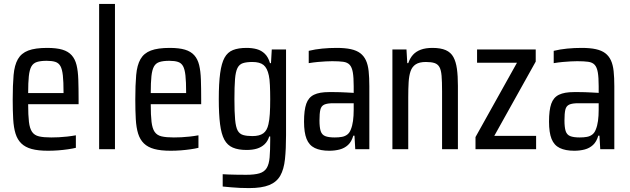

<svg xmlns="http://www.w3.org/2000/svg" viewBox="-20 -763 3220 982"><path d="M226 8Q175 8 142 -1Q109 -10 89 -29.5Q69 -49 59.5 -79.5Q50 -110 47.5 -153.5Q45 -197 45 -254Q45 -328 49.5 -379Q54 -430 71.5 -460.5Q89 -491 124.5 -504.5Q160 -518 221 -518Q269 -518 299 -509Q329 -500 346.5 -480.5Q364 -461 371.5 -430.5Q379 -400 380.5 -356Q382 -312 382 -255V-230H124Q124 -174 128 -140Q132 -106 144 -88.5Q156 -71 179.5 -65.5Q203 -60 242 -60Q261 -60 281 -61Q301 -62 323.5 -64.5Q346 -67 368 -71V-7Q352 -3 328 0.5Q304 4 278 6Q252 8 226 8ZM305 -265V-290Q305 -345 301.5 -377Q298 -409 289 -425Q280 -441 263 -446.5Q246 -452 219 -452Q188 -452 169 -446Q150 -440 140.5 -423Q131 -406 127.5 -373.5Q124 -341 124 -287H326Z M487 0V-743H568V0Z M853 8Q802 8 769 -1Q736 -10 716 -29.5Q696 -49 686.5 -79.5Q677 -110 674.5 -153.5Q672 -197 672 -254Q672 -328 676.5 -379Q681 -430 698.5 -460.5Q716 -491 751.5 -504.5Q787 -518 848 -518Q896 -518 926 -509Q956 -500 973.5 -480.5Q991 -461 998.5 -430.5Q1006 -400 1007.5 -356Q1009 -312 1009 -255V-230H751Q751 -174 755 -140Q759 -106 771 -88.5Q783 -71 806.5 -65.5Q830 -60 869 -60Q888 -60 908 -61Q928 -62 950.5 -64.5Q973 -67 995 -71V-7Q979 -3 955 0.5Q931 4 905 6Q879 8 853 8ZM932 -265V-290Q932 -345 928.5 -377Q925 -409 916 -425Q907 -441 890 -446.5Q873 -452 846 -452Q815 -452 796 -446Q777 -440 767.5 -423Q758 -406 754.5 -373.5Q751 -341 751 -287H953Z M1254 199Q1231 199 1207.5 198Q1184 197 1162.5 195Q1141 193 1119 191V128Q1133 129 1149 129.5Q1165 130 1186.5 130.5Q1208 131 1239 131Q1282 131 1307 123.5Q1332 116 1344 96.5Q1356 77 1359 42Q1362 7 1362 -47V-65H1357Q1349 -40 1333 -25Q1317 -10 1294.5 -3Q1272 4 1241 4Q1199 4 1171 -8Q1143 -20 1127.5 -48.5Q1112 -77 1105.5 -128Q1099 -179 1099 -256Q1099 -337 1106 -388.5Q1113 -440 1128.5 -468Q1144 -496 1171.5 -507Q1199 -518 1241 -518Q1270 -518 1293.5 -511.5Q1317 -505 1334.5 -488Q1352 -471 1361 -440H1366L1370 -510H1443V-72Q1443 -1 1437.5 51Q1432 103 1413.5 135.5Q1395 168 1357 183.5Q1319 199 1254 199ZM1271 -67Q1307 -67 1326.5 -81Q1346 -95 1353 -128Q1358 -149 1360 -180.5Q1362 -212 1362 -256Q1362 -294 1360.5 -327Q1359 -360 1355 -377Q1347 -415 1328 -430.5Q1309 -446 1271 -446Q1241 -446 1222.5 -440Q1204 -434 1194.5 -415Q1185 -396 1182 -358Q1179 -320 1179 -256Q1179 -190 1182.5 -151.5Q1186 -113 1195.5 -95.5Q1205 -78 1223.5 -72.5Q1242 -67 1271 -67Z M1664 8Q1619 8 1590 -6Q1561 -20 1548 -52.5Q1535 -85 1535 -141Q1535 -200 1546.5 -232.5Q1558 -265 1586 -278.5Q1614 -292 1662 -292Q1673 -292 1687.5 -292Q1702 -292 1718.5 -291.5Q1735 -291 1752.5 -290Q1770 -289 1789 -288V-322Q1789 -367 1784.5 -393Q1780 -419 1768.5 -431.5Q1757 -444 1735.5 -447Q1714 -450 1679 -450Q1665 -450 1646 -449Q1627 -448 1605 -446Q1583 -444 1559 -440V-503Q1592 -511 1628 -514.5Q1664 -518 1702 -518Q1745 -518 1774.5 -511.5Q1804 -505 1822.5 -491Q1841 -477 1851.5 -454.5Q1862 -432 1865.5 -399Q1869 -366 1869 -322V0H1797L1793 -69H1787Q1778 -38 1760 -21.5Q1742 -5 1717.5 1.5Q1693 8 1664 8ZM1692 -60Q1713 -60 1729 -63Q1745 -66 1756.5 -75Q1768 -84 1774 -100Q1782 -119 1785.5 -144.5Q1789 -170 1789 -202V-235H1684Q1654 -235 1638.5 -228Q1623 -221 1618.5 -202Q1614 -183 1614 -147Q1614 -112 1620 -93Q1626 -74 1643 -67Q1660 -60 1692 -60Z M1987 0V-510H2059L2063 -440H2068Q2077 -466 2092.5 -483Q2108 -500 2132.5 -509Q2157 -518 2192 -518Q2234 -518 2260 -506.5Q2286 -495 2299 -471Q2312 -447 2317 -411Q2322 -375 2322 -324V0H2241V-296Q2241 -346 2238.5 -375.5Q2236 -405 2227.5 -420Q2219 -435 2202.5 -440.5Q2186 -446 2158 -446Q2125 -446 2106.5 -434Q2088 -422 2080 -399Q2072 -376 2070 -342.5Q2068 -309 2068 -266V0Z M2412 0V-62L2624 -442H2420V-510H2720V-448L2508 -68H2722V0Z M2917 8Q2872 8 2843 -6Q2814 -20 2801 -52.5Q2788 -85 2788 -141Q2788 -200 2799.5 -232.5Q2811 -265 2839 -278.5Q2867 -292 2915 -292Q2926 -292 2940.5 -292Q2955 -292 2971.5 -291.5Q2988 -291 3005.5 -290Q3023 -289 3042 -288V-322Q3042 -367 3037.5 -393Q3033 -419 3021.5 -431.5Q3010 -444 2988.5 -447Q2967 -450 2932 -450Q2918 -450 2899 -449Q2880 -448 2858 -446Q2836 -444 2812 -440V-503Q2845 -511 2881 -514.5Q2917 -518 2955 -518Q2998 -518 3027.5 -511.5Q3057 -505 3075.5 -491Q3094 -477 3104.5 -454.5Q3115 -432 3118.5 -399Q3122 -366 3122 -322V0H3050L3046 -69H3040Q3031 -38 3013 -21.5Q2995 -5 2970.5 1.5Q2946 8 2917 8ZM2945 -60Q2966 -60 2982 -63Q2998 -66 3009.5 -75Q3021 -84 3027 -100Q3035 -119 3038.5 -144.5Q3042 -170 3042 -202V-235H2937Q2907 -235 2891.5 -228Q2876 -221 2871.5 -202Q2867 -183 2867 -147Q2867 -112 2873 -93Q2879 -74 2896 -67Q2913 -60 2945 -60Z"/></svg>

Font: Saira Condensed Medium
Style: Regular
Weight: 500
Width: 3
Designer: Hector Gatti with collaboration of the Omnibus-Type team
Foundry: Omnibus-Type
Version: Version 1.101